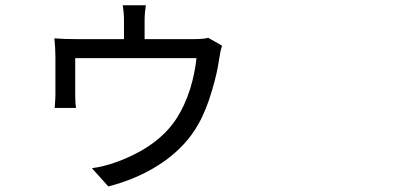

<svg xmlns="http://www.w3.org/2000/svg" viewBox="-20 -626 1540 719"><path d="M385.7 72.3 324.2 3.9Q369.1 -2 417 -19.5Q574.2 -77.1 642.6 -184.6Q671.9 -230.5 692.4 -293.9Q710 -352.5 715.8 -408.2H261.7V-268.6Q261.7 -239.3 264.6 -221.7H184.6Q184.6 -224.6 185.5 -230.5Q187.5 -259.8 187.5 -272.5V-414.1Q187.5 -447.3 183.6 -482.4Q217.8 -479.5 265.6 -479.5H444.3V-548.8Q444.3 -577.1 439.5 -606.4H526.4Q521.5 -577.1 521.5 -548.8V-479.5H705.1Q743.2 -479.5 759.8 -484.4L811.5 -455.1Q804.7 -433.6 800.8 -405.3Q793 -350.6 774.4 -289.1Q752 -211.9 722.7 -161.1Q678.7 -82 595.7 -22.5Q505.9 41 385.7 72.3Z"/></svg>

Font: Bpmf GenYo Gothic R
Style: R
Weight: 400
Foundry: But Ko
Version: Version 1.320